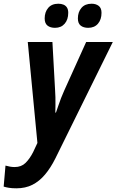

<svg xmlns="http://www.w3.org/2000/svg" viewBox="-92 -771 626 1031"><path d="M-3.9 240.2Q-27.3 240.2 -43.7 237.5Q-60.1 234.9 -72.3 231L-62.5 118.2Q-50.3 121.6 -38.3 123.8Q-26.4 126 -13.2 126Q22.5 126 44.9 104Q67.4 82 85.9 45.9L108.9 -3.4L57.1 -545.4H189.5L203.6 -290.5Q205.1 -271 205.6 -249.3Q206.1 -227.5 205.8 -206.3Q205.6 -185.1 205.1 -166.5H208.5Q214.8 -184.1 221.4 -203.9Q228 -223.6 235.8 -244.1Q243.7 -264.6 252.4 -283.7L370.6 -545.4H513.7L205.1 80.1Q179.7 130.9 149.4 166.7Q119.1 202.6 81.8 221.4Q44.4 240.2 -3.9 240.2ZM381.8 -621.6Q356.4 -621.6 341.3 -633.5Q326.2 -645.5 326.2 -671.9Q326.2 -706.5 345.5 -728.8Q364.7 -751 399.9 -751Q422.9 -751 438 -739.5Q453.1 -728 453.1 -702.1Q453.1 -666 434.1 -643.8Q415 -621.6 381.8 -621.6ZM203.6 -621.6Q178.2 -621.6 163.1 -633.5Q147.9 -645.5 147.9 -671.9Q147.9 -706.5 167 -728.8Q186 -751 221.2 -751Q236.8 -751 248.8 -746.1Q260.7 -741.2 267.6 -730.5Q274.4 -719.7 274.4 -702.1Q274.4 -666 255.4 -643.8Q236.3 -621.6 203.6 -621.6Z"/></svg>

Font: Open Sans SemiCondensed
Style: Bold Italic
Weight: 700
Width: 4
Italic angle: -12°
Designer: Monotype Design Team
Foundry: Monotype Imaging Inc.
Version: Version 3.003